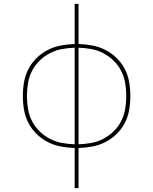

<svg xmlns="http://www.w3.org/2000/svg" viewBox="-20 -755 790 990"><path d="M365 215V8Q329 7 294 0.5Q259 -6 227.5 -22Q196 -38 170 -63Q144 -88 127.5 -119Q111 -150 104.5 -185.5Q98 -221 98 -256V-264Q98 -299 104.5 -334.5Q111 -370 127.5 -401Q144 -432 170 -457Q196 -482 227.5 -498Q259 -514 294 -520.5Q329 -527 365 -528V-735H385V-528Q421 -527 456 -520.5Q491 -514 522.5 -498Q554 -482 580 -457Q606 -432 622.5 -401Q639 -370 645.5 -334.5Q652 -299 652 -264V-256Q652 -221 645.5 -185.5Q639 -150 622.5 -119Q606 -88 580 -63Q554 -38 522.5 -22Q491 -6 456 0.5Q421 7 385 8V215ZM365 -11V-509Q332 -508 299.5 -502Q267 -496 238 -481Q209 -466 185 -443Q161 -420 146 -391Q131 -362 125 -329.5Q119 -297 119 -264V-256Q119 -223 125 -190.5Q131 -158 146 -129Q161 -100 185 -77Q209 -54 238 -39Q267 -24 299.5 -18Q332 -12 365 -11ZM385 -11Q418 -12 450.5 -18Q483 -24 512 -39Q541 -54 565 -77Q589 -100 604 -129Q619 -158 625 -190.5Q631 -223 631 -256V-264Q631 -297 625 -329.5Q619 -362 604 -391Q589 -420 565 -443Q541 -466 512 -481Q483 -496 450.5 -502Q418 -508 385 -509Z"/></svg>

Font: Iosevka Etoile Thin
Style: Regular
Weight: 100
Designer: Belleve Invis
Foundry: Belleve Invis
Version: Version 22.1.2; ttfautohint (v1.8.4)